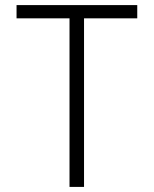

<svg xmlns="http://www.w3.org/2000/svg" viewBox="-20 -734 603 754"><path d="M253 0V-662H45V-714H519V-662H310V0Z"/></svg>

Font: Noto Sans Mono SemiCondensed Light
Style: Regular
Weight: 300
Width: 4
Designer: Monotype Design Team
Foundry: Monotype Imaging Inc.
Version: Version 2.014; ttfautohint (v1.8.4.7-5d5b)